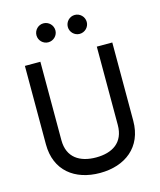

<svg xmlns="http://www.w3.org/2000/svg" viewBox="-129 -976 897 1078"><g transform="rotate(-15 319.0 -437.0)"><path d="M409 -773.9C439.6 -773.9 464.4 -798.7 464.4 -828.6C464.4 -859.2 439.6 -884 409 -884C379.1 -884 354.3 -859.2 354.3 -828.6C354.3 -798.7 379.1 -773.9 409 -773.9ZM226.8 -773.9C257.4 -773.9 282.2 -798.7 282.2 -828.6C282.2 -859.2 257.4 -884 226.8 -884C196.9 -884 172.1 -859.2 172.1 -828.6C172.1 -798.7 196.9 -773.9 226.8 -773.9ZM573 -680H483V-225C483 -122 413 -80 319 -80C226 -80 155 -122 155 -224V-680H65V-224C65 -71 172 10 318 10C464 10 573 -72 573 -225Z"/></g></svg>

Font: Glacial Indifference
Style: Medium
Weight: 500
Version: Version 1.001